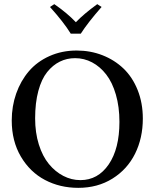

<svg xmlns="http://www.w3.org/2000/svg" viewBox="-20 -904 751 934"><path d="M345.2 -621.1Q305.2 -621.1 271 -604.2Q236.8 -587.4 209.5 -553.5Q182.1 -519.5 166.5 -461.7Q150.9 -403.8 150.9 -328.1Q150.9 -258.8 168.9 -201.2Q187 -143.6 217.8 -106.2Q248.5 -68.8 288.1 -48.3Q327.6 -27.8 371.1 -27.8Q456.5 -27.8 508.8 -104.2Q561 -180.7 561 -311Q561 -384.3 543.7 -443.8Q526.4 -503.4 496.6 -541.7Q466.8 -580.1 428 -600.6Q389.2 -621.1 345.2 -621.1ZM674.8 -327.1Q674.8 -232.4 637 -156.2Q599.1 -80.1 527.1 -35.2Q455.1 9.8 360.8 9.8Q271.5 9.8 198.7 -28.6Q126 -66.9 81.5 -142.3Q37.1 -217.8 37.1 -317.9Q37.1 -387.2 58.8 -449Q80.6 -510.7 120.4 -557.4Q160.2 -604 220.5 -631.1Q280.8 -658.2 353 -658.2Q419.9 -658.2 478.5 -635.3Q537.1 -612.3 580.8 -570.6Q624.5 -528.8 649.7 -465.8Q674.8 -402.8 674.8 -327.1ZM373 -740.2H324.2Q290 -795.9 223.1 -870.1L244.1 -883.8Q306.6 -840.8 349.1 -795.9Q387.2 -835.9 453.1 -883.8L474.1 -870.1Q405.8 -792 373 -740.2Z"/></svg>

Font: Common Serif Medium
Style: Regular
Weight: 500
Designer: Philipp H. Poll, Khaled Hosny
Foundry: Stefan Peev, Context Ltd.
Version: Version 1.026